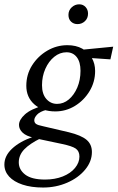

<svg xmlns="http://www.w3.org/2000/svg" viewBox="-58 -629 534 872"><path d="M137.7 222.7Q84 222.7 44.4 209.5Q4.9 196.3 -16.6 172.9Q-38.1 149.4 -38.1 118.2Q-38.1 79.1 -3.4 46.4Q31.2 13.7 92.8 -7.8L127 -1Q77.1 23.4 52.2 49.3Q27.3 75.2 27.3 108.4Q27.3 141.6 56.6 164.1Q85.9 186.5 146.5 186.5Q191.4 186.5 227.1 172.4Q262.7 158.2 282.7 133.8Q302.7 109.4 302.7 82Q302.7 57.6 286.1 45.9Q269.5 34.2 221.7 24.4L106.4 0L94.7 -3.9Q61.5 -10.7 44.9 -26.4Q28.3 -42 28.3 -61.5Q28.3 -85 55.2 -109.4Q82 -133.8 141.6 -150.4L152.3 -129.9Q123 -122.1 110.4 -108.4Q97.7 -94.7 97.7 -83Q97.7 -72.3 105.5 -66.4Q113.3 -60.5 137.7 -55.7L254.9 -28.3Q310.5 -14.6 335 5.9Q359.4 26.4 359.4 61.5Q359.4 104.5 328.6 141.6Q297.9 178.7 247.1 200.7Q196.3 222.7 137.7 222.7ZM193.4 -123Q133.8 -123 97.7 -155.3Q61.5 -187.5 61.5 -239.3Q61.5 -291 87.9 -332.5Q114.3 -374 156.7 -398.9Q199.2 -423.8 248 -423.8Q287.1 -423.8 315.4 -408.2Q343.8 -392.6 358.9 -366.2Q374 -339.8 374 -306.6Q374 -256.8 348.6 -214.8Q323.2 -172.9 282.2 -147.9Q241.2 -123 193.4 -123ZM201.2 -157.2Q230.5 -157.2 254.4 -177.2Q278.3 -197.3 293 -231.4Q307.6 -265.6 307.6 -307.6Q307.6 -347.7 290.5 -369.6Q273.4 -391.6 244.1 -391.6Q213.9 -391.6 188.5 -371.1Q163.1 -350.6 147.9 -316.4Q132.8 -282.2 132.8 -242.2Q132.8 -202.1 152.3 -179.7Q171.9 -157.2 201.2 -157.2ZM443.4 -359.4 343.8 -366.2 305.7 -402.3 456.1 -417ZM293.9 -519.5Q276.4 -519.5 264.6 -530.8Q252.9 -542 252.9 -561.5Q252.9 -582 267.6 -595.7Q282.2 -609.4 301.8 -609.4Q319.3 -609.4 330.6 -597.2Q341.8 -585 341.8 -567.4Q341.8 -545.9 327.6 -532.7Q313.5 -519.5 293.9 -519.5Z"/></svg>

Font: Crimson Pro Light
Style: Italic
Weight: 300
Italic angle: -12°
Designer: Jacques Le Bailly
Foundry: Baron von Fonthausen
Version: Version 1.003